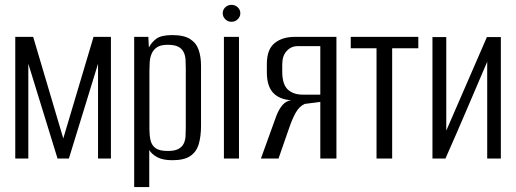

<svg xmlns="http://www.w3.org/2000/svg" viewBox="-20 -645 2099 781"><path d="M42.1 0V-495H114.9L237.4 -81.9L360.5 -495H431.2V0H378.8V-385.8L260.2 0H214.1L95.2 -385.8V0Z M525.8 116V-495H583.5L585.6 -451.5Q595.4 -471.9 615.4 -487.1Q635.5 -502.3 681 -502.3Q728.1 -502.3 753.2 -486.2Q778.4 -470.2 788 -442.3Q797.7 -414.4 797.7 -377.5V-133.3Q797.7 -91.6 788.8 -59.9Q779.8 -28.3 754.8 -10.8Q729.8 6.7 681.3 6.7Q643 6.7 620.4 -5.2Q597.8 -17.2 587.1 -34.6V116ZM661.7 -30.9Q690 -30.9 705.1 -38.8Q720.2 -46.7 726.9 -60.2Q733.7 -73.6 734.7 -90.5Q735.7 -107.4 735.7 -125.7V-367.3Q735.7 -385.6 734.7 -402.5Q733.7 -419.4 726.9 -433.2Q720.2 -447 705.1 -454.9Q690 -462.8 661.7 -462.8Q633.8 -462.8 618.7 -452.7Q603.6 -442.6 596.8 -426.4Q590.1 -410.3 588.9 -391.3Q587.8 -372.2 587.8 -355.2V-119.3Q587.8 -94.7 592.3 -74.6Q596.8 -54.4 612.5 -42.6Q628.3 -30.9 661.7 -30.9Z M890.8 0V-495H952.1V0ZM921.5 -556.4Q906.9 -556.4 896.5 -566.6Q886 -576.9 886 -591.1Q886 -605.5 896.5 -615.4Q906.9 -625.3 921.5 -625.3Q936.3 -625.3 946.9 -615.4Q957.6 -605.5 957.6 -591.2Q957.6 -576.9 946.9 -566.6Q936.3 -556.4 921.5 -556.4Z M1041.3 0 1103.5 -172.1Q1114.6 -201.5 1129.7 -218.4Q1144.9 -235.2 1164.9 -237.2Q1116.2 -240.4 1090.9 -267.7Q1065.5 -294.9 1065.5 -350.9V-385.2Q1065.5 -443.8 1096.8 -469.4Q1128.1 -495 1179.1 -495H1348.5V0H1282.9V-230.5L1219.6 -222.3Q1197.7 -212.6 1183.2 -187.1Q1168.8 -161.6 1156.6 -125.6L1112.9 0ZM1211.8 -260H1282.9V-457.3H1190.2Q1164.4 -457.3 1146.3 -437.7Q1128.1 -418.1 1128.1 -382.9V-352.4Q1128.4 -301.8 1150.6 -280.9Q1172.8 -260 1211.8 -260Z M1511.6 0V-448.8H1406.7V-495H1681.6V-448.8H1575.2V0Z M1739.1 0V-494.3H1795.3V-113.5L1960.6 -494.3H2017.3V0H1961.8V-393.9Q1919.5 -295 1877.6 -196.9Q1835.8 -98.9 1791.9 0Z"/></svg>

Font: Alumni Sans Thin
Style: Regular
Weight: 100
Designer: Robert E. Leuschke
Foundry: Robert E. Leuschke
Version: Version 1.018